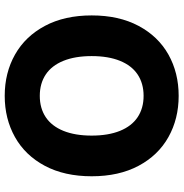

<svg xmlns="http://www.w3.org/2000/svg" viewBox="-2 -754 767 802"><g transform="rotate(90 381.0 -353.5)"><path d="M380.9 9.8Q284.7 9.8 208.5 -33.2Q132.3 -76.2 88.6 -158.2Q44.9 -240.2 44.9 -353.5Q44.9 -467.3 88.6 -549.3Q132.3 -631.3 208.5 -674.1Q284.7 -716.8 380.9 -716.8Q476.6 -716.8 553 -674.1Q629.4 -631.3 673.1 -549.3Q716.8 -467.3 716.8 -353.5Q716.8 -239.7 673.1 -157.7Q629.4 -75.7 553 -33Q476.6 9.8 380.9 9.8ZM380.9 -570.3Q329.1 -570.3 291.7 -545.4Q254.4 -520.5 234.6 -471.7Q214.8 -422.9 214.8 -353.5Q214.8 -284.2 234.6 -235.4Q254.4 -186.5 291.7 -161.6Q329.1 -136.7 380.9 -136.7Q432.6 -136.7 470 -161.6Q507.3 -186.5 527.1 -235.4Q546.9 -284.2 546.9 -353.5Q546.9 -422.9 527.1 -471.7Q507.3 -520.5 470 -545.4Q432.6 -570.3 380.9 -570.3Z"/></g></svg>

Font: Pretendard JP ExtraBold
Style: Regular
Weight: 800
Designer: Base glyphs from Inter by Rasmus Andersson; Hangeul glyphs from Noto Sans CJK(Source Han Sans) by Jang Soo-young and Kan
Foundry: Kil Hyung-jin
Version: Version 1.309